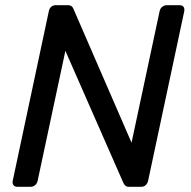

<svg xmlns="http://www.w3.org/2000/svg" viewBox="-20 -720 737 740"><path d="M47 0Q37 0 32 -6.5Q27 -13 29 -23L168 -676Q170 -687 177 -693.5Q184 -700 195 -700H241Q252 -700 257 -695Q262 -690 263 -686L487 -170L595 -676Q597 -687 605 -693.5Q613 -700 623 -700H672Q683 -700 687.5 -693.5Q692 -687 690 -676L551 -24Q549 -14 542 -7Q535 0 524 0H478Q467 0 462.5 -5Q458 -10 456 -14L232 -524L125 -23Q123 -13 115.5 -6.5Q108 0 97 0Z"/></svg>

Font: Rubik
Style: Italic
Weight: 400
Italic angle: -12°
Designer: Hubert and Fischer
Foundry: Hubert and Fischer
Version: Version 2.300;gftools[0.9.30]